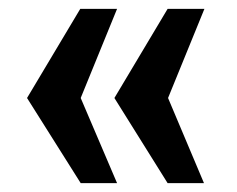

<svg xmlns="http://www.w3.org/2000/svg" viewBox="-20 -478 535 433"><path d="M244 -458H161L41 -257L162 -65H244L162 -257ZM441 -458H358L238 -257L358 -65H440L359 -257Z"/></svg>

Font: Cheyenne Sans
Style: Bold
Weight: 700
Designer: The Public Sans project authors (U.S. Web Design System), Libre Franklin designed by Pablo Impallari and Rodrigo Fuenzal
Foundry: The Cheyenne Sans Project Authors
Version: Version 2.007